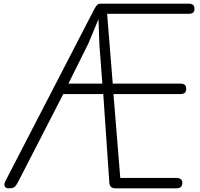

<svg xmlns="http://www.w3.org/2000/svg" viewBox="-20 -1024 1087 1044"><path d="M28.5 0Q11 0 5.8 -10.8Q0.5 -21.5 9 -38.5L490.5 -970Q502 -992 508.8 -998Q515.5 -1004 529.5 -1004H1005Q1022 -1004 1029.8 -997.2Q1037.5 -990.5 1037.5 -976Q1037.5 -961.5 1030 -955.2Q1022.5 -949 1005 -949H562.5L593 -569.5H959.5Q977 -569.5 984.8 -562.8Q992.5 -556 992.5 -540.5Q992.5 -526 984.8 -519.2Q977 -512.5 959.5 -512.5H597L634 -56.5H938Q971.5 -56.5 971.5 -30Q971.5 -14.5 963.5 -7.2Q955.5 0 938 0H607Q576.5 0 574.5 -31L541.5 -512.5H324L78.5 -35Q67.5 -13.5 58 -6.8Q48.5 0 28.5 0ZM352 -569.5H536.5L520.5 -780.5L515.5 -920L461.5 -789.5Z"/></svg>

Font: Edu NSW ACT Cursive
Style: Regular
Weight: 400
Designer: Tina and Corey Anderson, Eben Sorkin, Mirko Velimirovic
Foundry: Sorkin Type Co.
Version: Version 2.000